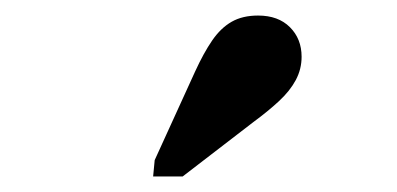

<svg xmlns="http://www.w3.org/2000/svg" viewBox="-20 -792 511 247"><path d="M231 -700Q242 -724 253 -740Q264 -756 278 -764Q292 -772 312 -772Q338 -772 353 -757Q368 -742 368 -719Q368 -703 360.5 -689Q353 -675 339 -662Q325 -649 306 -635L215 -565H177L179 -586Z"/></svg>

Font: Roboto Serif 72pt SemiCondensed SemiBold
Style: Italic
Weight: 600
Width: 4
Italic angle: -10°
Designer: Greg Gazdowicz
Foundry: Commercial Type
Version: Version 1.008